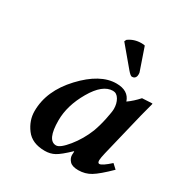

<svg xmlns="http://www.w3.org/2000/svg" viewBox="-161 -793 878 924"><g transform="rotate(30 278.5 -331.0)"><path d="M373 -194.8Q386.2 -231 395 -273.4Q403.8 -315.9 403.8 -331.1Q403.8 -360.8 390.9 -382.8Q377.9 -404.8 356.9 -404.8Q299.8 -404.8 250 -318.8Q200.2 -232.9 200.2 -150.9Q200.2 -40 250 -40Q272 -40 310.5 -87.4Q349.1 -134.8 373 -194.8ZM339.8 -39.1Q339.8 -52.2 340.8 -58.1L338.9 -59.1Q293.9 -16.1 270 -3.2Q246.1 9.8 215.8 9.8Q145 9.8 111.6 -35.2Q78.1 -80.1 78.1 -131.8Q78.1 -244.6 171.1 -344.2Q264.2 -443.8 354 -443.8Q420.9 -443.8 438 -392.1Q467.8 -413.1 495.1 -443.8L549.8 -446.8Q551.8 -446.8 551.8 -443.8Q529.3 -359.9 520.5 -320.8L473.1 -125Q466.3 -96.2 465.8 -83Q465.8 -66.9 475.1 -66.9Q490.2 -66.9 532.2 -105L557.1 -82Q502 -27.8 470.9 -9Q439.9 9.8 401.9 9.8Q367.7 9.8 353.8 -5.6Q339.8 -21 339.8 -39.1ZM379.9 -669.9 420.9 -550.8Q423.8 -544.9 423.8 -536.1Q423.8 -534.2 423.3 -530.5Q422.9 -526.9 422.9 -525.9Q418.9 -508.8 400.9 -508.8Q393.1 -508.8 376 -528.8L284.2 -638.2L289.1 -648.9Q319.8 -671.9 360.8 -671.9Q374 -671.9 379.9 -669.9Z"/></g></svg>

Font: Linux Libertine
Style: Semibold Italic
Weight: 600
Italic angle: -11.5°
Designer: Philipp H. Poll
Foundry: Philipp H. Poll
Version: Version 5.1.2 ; ttfautohint (v0.9)